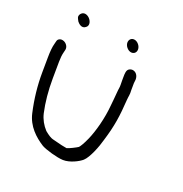

<svg xmlns="http://www.w3.org/2000/svg" viewBox="-166 -742 831 871"><g transform="rotate(30 249.5 -306.5)"><path d="M-14.7 -426.6C-16.4 -411.1 -14.7 -388.3 -9.7 -358.5L2.1 -287.5C12.5 -225.3 30.3 -164 55.6 -103.9C78.7 -48.8 126.3 -18.7 171.6 -0.1C192.9 7.5 253.3 14.2 281.8 10C315.5 5.1 351.3 -23.3 363.6 -38.9C382.1 -62.4 394.8 -126.1 397.7 -161.2C407.8 -242 405.8 -292.4 397.1 -371.3C395.1 -390.3 397.6 -397.8 392 -420.1L386.6 -452.5C386.1 -455.5 385.8 -460.2 385.7 -466.2C385.4 -481.9 374.9 -500.1 356.5 -501.9C349.1 -502.7 342.3 -500.2 336.8 -495.8C325.8 -487.1 328.6 -470.6 331.6 -452.5L334.3 -436.5C335.2 -430.9 336.4 -424.9 337.8 -418.3C341.2 -402.8 339 -397.8 341.5 -375.2C344 -353.1 344.3 -338 346.3 -316.4C352.8 -248.1 345.5 -177.9 335.1 -134.5C327.1 -101 318 -80.8 315.1 -77.7C310 -72.1 279.6 -49.1 269.4 -44.8C259.9 -44.2 233.9 -45.2 194.9 -48.7C186.2 -49.4 172.1 -54.2 151.2 -66.3C129.1 -83.1 111.8 -104.4 101 -129.6C81.6 -176.3 66.9 -229.1 57.1 -287.5L43.9 -367C40.7 -386 39.8 -401.4 40.8 -413.6L41.6 -426C43.6 -443.3 29.1 -456.2 16.1 -459.3C7.8 -461.3 -2 -460.6 -8.5 -453.6C-12.1 -449.6 -13.5 -447 -13.9 -438.1ZM322.1 -575.3C330.4 -585.5 328.2 -603 314 -615.7C299.6 -628.4 282.2 -627.8 273.7 -617.8C265.1 -607.7 266.6 -589.5 281.6 -576.7C296.2 -564.2 313.8 -564.9 322.1 -575.3ZM16.7 -586.7C17.8 -582 29 -568.7 29 -568.7C36.9 -561.8 56.5 -548.4 71 -565C84.2 -578.2 74.5 -596.2 63.6 -605.3C53.1 -614.4 33.7 -620.8 22.3 -607.1C18.1 -602 14.9 -595.1 16.7 -586.7Z"/></g></svg>

Font: MewTooHand
Style: BdLta
Weight: 400
Designer: Mew Too, Robert Jablonski
Version: Version 0.77